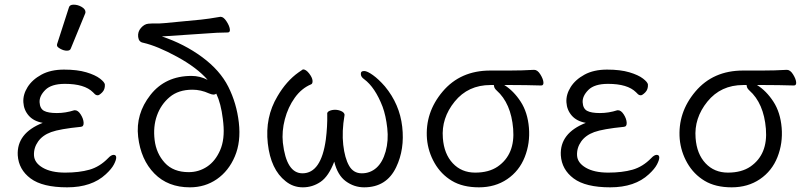

<svg xmlns="http://www.w3.org/2000/svg" viewBox="-20 -784 3447 822"><path d="M433 -38Q373 18 267.5 18Q162 18 111 -20Q60 -58 56 -119Q51 -214 163 -258Q124 -265 103 -289Q82 -313 80 -346Q78 -379 98 -411Q118 -443 157.5 -464.5Q197 -486 254 -486Q311 -486 349.5 -474.5Q388 -463 408 -447.5Q428 -432 429 -422Q430 -401 417.5 -388.5Q405 -376 398.5 -376Q392 -376 387 -380L378 -389Q342 -425 258 -425Q200 -425 174 -399Q148 -373 149.5 -346Q151 -319 168.5 -309.5Q186 -300 223.5 -300Q261 -300 298 -312H301Q314 -312 325.5 -294Q337 -276 338 -259Q339 -242 326 -241Q236 -232 199 -218.5Q162 -205 143 -178Q124 -151 125.5 -119Q127 -87 163 -66Q199 -45 259 -45Q319 -45 363 -57.5Q407 -70 443 -107Q456 -121 466.5 -121Q477 -121 477.5 -110.5Q478 -100 468 -80.5Q458 -61 433 -38ZM283 -576Q280 -567 266.5 -567Q253 -567 238.5 -575Q224 -583 224 -589.5Q224 -596 225 -597L275 -752Q278 -764 295.5 -764Q313 -764 329.5 -754.5Q346 -745 346 -732Q346 -729 345 -727Z M793 18Q699 18 641 -41Q583 -100 571.5 -198Q560 -296 624 -377.5Q688 -459 800 -459Q836 -459 869 -442Q824 -494 739 -540.5Q654 -587 593 -601Q574 -604 571.5 -626Q569 -648 583.5 -664.5Q598 -681 615 -682.5Q632 -684 647 -683.5Q662 -683 684 -685L841 -700Q871 -703 923 -712H925Q937 -712 949.5 -693Q962 -674 964 -659.5Q966 -645 955 -645Q914 -645 852 -640L673 -628Q769 -596 845.5 -539.5Q922 -483 957.5 -412.5Q993 -342 1002.5 -259.5Q1012 -177 985.5 -114.5Q959 -52 908.5 -17Q858 18 793 18ZM788 -47Q831 -47 866.5 -70.5Q902 -94 922.5 -141Q943 -188 936 -257L934 -275Q926 -341 906 -383Q901 -379 894 -379Q887 -379 875 -384Q840 -400 804 -400Q744 -400 706.5 -368.5Q669 -337 652 -289.5Q635 -242 642 -184.5Q649 -127 685.5 -87Q722 -47 788 -47Z M1539 18Q1496 18 1460.5 -8Q1425 -34 1411 -92Q1387 -29 1352.5 -5.5Q1318 18 1276.5 18Q1235 18 1203 -8Q1139 -58 1126.5 -170Q1114 -282 1168 -372Q1206 -437 1258 -474Q1276 -487 1277 -487Q1290 -487 1303.5 -469.5Q1317 -452 1318 -439Q1319 -426 1312 -423Q1271 -406 1242 -365.5Q1213 -325 1199.5 -273.5Q1186 -222 1191 -173Q1206 -42 1275 -42Q1355 -42 1375 -187Q1382 -243 1381 -294Q1379 -304 1390 -309Q1401 -314 1414.5 -314Q1428 -314 1440.5 -308.5Q1453 -303 1455 -294V-291Q1443 -221 1449.5 -164Q1456 -107 1474.5 -74.5Q1493 -42 1529 -42Q1565 -42 1591.5 -65.5Q1618 -89 1631 -135.5Q1644 -182 1638 -235.5Q1632 -289 1618 -327Q1586 -410 1539 -445Q1526 -454 1525 -465Q1523 -480 1539 -480Q1552 -480 1576.5 -462.5Q1601 -445 1628 -414Q1691 -338 1702 -241.5Q1713 -145 1676 -68Q1635 18 1539 18Z M1808 -189Q1799 -302 1875 -392Q1951 -482 2079 -482H2161Q2215 -482 2266 -485H2267Q2281 -485 2293 -466Q2305 -447 2306.5 -432.5Q2308 -418 2297 -418Q2230 -420 2170 -420H2139Q2179 -395 2209 -349Q2239 -303 2244.5 -237Q2250 -171 2226.5 -111.5Q2203 -52 2151.5 -17Q2100 18 2030.5 18Q1961 18 1914.5 -10Q1868 -38 1840.5 -86Q1813 -134 1808 -189ZM2111 -71Q2186 -123 2177 -232.5Q2168 -342 2106 -397Q2095 -407 2095 -417L2094 -420H2080Q1984 -420 1926.5 -349Q1869 -278 1876 -193Q1881 -125 1918.5 -85Q1956 -45 2014.5 -45Q2073 -45 2111 -71Z M2758 -38Q2698 18 2592.5 18Q2487 18 2436 -20Q2385 -58 2381 -119Q2376 -214 2488 -258Q2449 -265 2428 -289Q2407 -313 2405 -346Q2403 -379 2423 -411Q2443 -443 2482.5 -464.5Q2522 -486 2579 -486Q2636 -486 2674.5 -474.5Q2713 -463 2733 -447.5Q2753 -432 2754 -422Q2755 -401 2742.5 -388.5Q2730 -376 2723.5 -376Q2717 -376 2712 -380L2703 -389Q2667 -425 2583 -425Q2525 -425 2499 -399Q2473 -373 2474.5 -346Q2476 -319 2493.5 -309.5Q2511 -300 2548.5 -300Q2586 -300 2623 -312H2626Q2639 -312 2650.5 -294Q2662 -276 2663 -259Q2664 -242 2651 -241Q2561 -232 2524 -218.5Q2487 -205 2468 -178Q2449 -151 2450.5 -119Q2452 -87 2488 -66Q2524 -45 2584 -45Q2644 -45 2688 -57.5Q2732 -70 2768 -107Q2781 -121 2791.5 -121Q2802 -121 2802.5 -110.5Q2803 -100 2793 -80.5Q2783 -61 2758 -38Z M2890 -189Q2881 -302 2957 -392Q3033 -482 3161 -482H3243Q3297 -482 3348 -485H3349Q3363 -485 3375 -466Q3387 -447 3388.5 -432.5Q3390 -418 3379 -418Q3312 -420 3252 -420H3221Q3261 -395 3291 -349Q3321 -303 3326.5 -237Q3332 -171 3308.5 -111.5Q3285 -52 3233.5 -17Q3182 18 3112.5 18Q3043 18 2996.5 -10Q2950 -38 2922.5 -86Q2895 -134 2890 -189ZM3193 -71Q3268 -123 3259 -232.5Q3250 -342 3188 -397Q3177 -407 3177 -417L3176 -420H3162Q3066 -420 3008.5 -349Q2951 -278 2958 -193Q2963 -125 3000.5 -85Q3038 -45 3096.5 -45Q3155 -45 3193 -71Z"/></svg>

Font: LXGW WenKai TC
Style: Regular
Weight: 400
Designer: LXGW / Fontworks Inc.
Foundry: LXGW / Fontworks Inc.
Version: Version 1.330